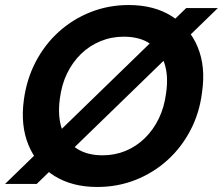

<svg xmlns="http://www.w3.org/2000/svg" viewBox="-40 -732 887 764"><path d="M-20 0 701 -700H827L106 0ZM347 12Q247 12 176.5 -32Q106 -76 73.5 -154.5Q41 -233 55 -335Q66 -417 102 -486Q138 -555 194 -605.5Q250 -656 321 -684Q392 -712 472 -712Q573 -712 643.5 -667.5Q714 -623 746.5 -545Q779 -467 764 -365Q754 -283 718 -214Q682 -145 626 -94.5Q570 -44 499 -16Q428 12 347 12ZM368 -114Q417 -114 459.5 -131.5Q502 -149 536 -182Q570 -215 592 -260.5Q614 -306 621 -362Q631 -431 614 -481Q597 -531 556.5 -558.5Q516 -586 452 -586Q403 -586 359.5 -568Q316 -550 282.5 -517.5Q249 -485 227 -440Q205 -395 198 -338Q189 -270 206 -219.5Q223 -169 264.5 -141.5Q306 -114 368 -114Z"/></svg>

Font: DM Sans 36pt ExtraBold
Style: Italic
Weight: 800
Italic angle: -10°
Designer: Colophon Foundry, Jonny Pinhorn
Foundry: Colophon Foundry
Version: Version 4.004;gftools[0.9.30]